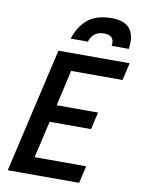

<svg xmlns="http://www.w3.org/2000/svg" viewBox="-98 -976 765 1041"><g transform="rotate(10 284.5 -455.0)"><path d="M412 0H19L177 -686H569L547 -590H264L219 -393H447L425 -298H197L150 -95H434ZM551 -762H456Q458 -770 458 -776Q458 -821 405 -821Q344 -821 326 -762H231Q252 -829 299 -869.5Q346 -910 432 -910Q554 -910 554 -798Q554 -781 551 -762Z"/></g></svg>

Font: Storia Sans SemiBold
Style: Italic
Weight: 600
Italic angle: -13°
Designer: Campivisivi
Foundry: Accademia di Belle Arti di Urbino and students of MA course of Visual design
Version: Version 60.001;May 25, 2020;FontCreator 12.0.0.2522 64-bit